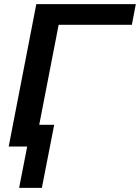

<svg xmlns="http://www.w3.org/2000/svg" viewBox="-20 -708 676 927"><path d="M241.7 -105.5 182.1 199.2H72.3L111.3 -0.5H22L155.3 -688H635.7L616.7 -588.4H263.2L169.4 -105.5Z"/></svg>

Font: Arimo SemiBold
Style: Italic
Weight: 600
Italic angle: -12°
Version: Version 1.33